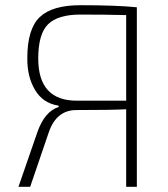

<svg xmlns="http://www.w3.org/2000/svg" viewBox="-20 -718 645 738"><path d="M206 -307 205 -312Q145 -321 114.5 -372.5Q84 -424 85 -495Q85 -607 133 -652.5Q181 -698 289 -698Q427 -698 506 -690V0H465V-298Q407 -295 274 -295Q196 -295 167 -208L96 0H51L124 -211Q152 -290 206 -307ZM465 -331V-660Q389 -662 289 -662Q203 -662 165 -625Q127 -588 127 -493Q127 -331 275 -331Z"/></svg>

Font: Exo 2.0 Extra Light
Style: Regular
Weight: 250
Designer: Natanael Gama
Version: Version 1.001;PS 001.001;hotconv 1.0.70;makeotf.lib2.5.58329